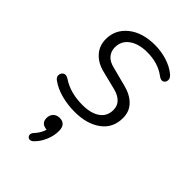

<svg xmlns="http://www.w3.org/2000/svg" viewBox="-223 -581 925 925"><g transform="rotate(45 239.0 -119.0)"><path d="M221 8Q173 8 130 -3.5Q87 -15 56 -37Q40 -47 40.5 -62Q41 -77 53 -84.5Q65 -92 83 -81Q114 -60 149.5 -51Q185 -42 224 -42Q281 -42 314 -65Q347 -88 347 -131Q347 -159 328.5 -177.5Q310 -196 277 -204L181 -228Q134 -240 106.5 -271Q79 -302 79 -347Q79 -411 130.5 -452.5Q182 -494 268 -494Q311 -494 351 -481Q391 -468 417 -446Q433 -433 432 -418.5Q431 -404 419.5 -398Q408 -392 391 -404Q340 -443 266 -443Q208 -443 173 -418Q138 -393 138 -349Q138 -323 154 -303.5Q170 -284 204 -276L300 -251Q349 -239 378 -210Q407 -181 407 -136Q407 -68 355.5 -30Q304 8 221 8ZM182 247Q170 258 159.5 255.5Q149 253 146 242Q143 231 154 219Q179 192 186 164Q146 161 146 124Q146 104 158.5 91.5Q171 79 191 79Q233 79 233 127Q233 159 219 192Q205 225 182 247Z"/></g></svg>

Font: Nunito Light
Style: Italic
Weight: 300
Italic angle: -9°
Designer: Vernon Adams
Foundry: Vernon Adams
Version: Version 3.601; ttfautohint (v1.8.2.53-6de2)